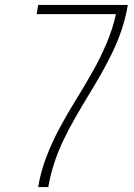

<svg xmlns="http://www.w3.org/2000/svg" viewBox="-20 -755 540 775"><path d="M134 0Q144 -61 167 -121Q190 -181 220.5 -238Q251 -295 285.5 -350.5Q320 -406 352 -462.5Q384 -519 409.5 -578.5Q435 -638 448 -698H128L134 -735H496Q488 -687 472.5 -639.5Q457 -592 435 -546Q413 -500 387.5 -455.5Q362 -411 335.5 -367.5Q309 -324 283.5 -279.5Q258 -235 236 -189Q214 -143 198.5 -95.5Q183 -48 175 0Z"/></svg>

Font: Iosevka Term Curly XLt Obl
Style: Regular
Weight: 200
Italic angle: -9°
Designer: Belleve Invis
Foundry: Belleve Invis
Version: Version 32.3.0